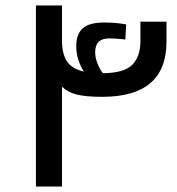

<svg xmlns="http://www.w3.org/2000/svg" viewBox="-20 -680 646 700"><path d="M587 -601V-528Q587 -327 353 -327Q292 -327 259 -335.5Q226 -344 206 -364V0H111V-660H206V-533Q206 -484 224 -456.5Q242 -429 286 -419Q276 -433 267 -458Q258 -483 258 -512Q258 -556 282 -577Q306 -598 360 -598Q401 -598 440 -591L437 -536Q401 -540 378 -540Q327 -540 327 -490Q327 -470 335 -449.5Q343 -429 355 -413Q433 -414 462.5 -444Q492 -474 492 -531V-601Z"/></svg>

Font: Cairo SemiBold
Style: Regular
Weight: 600
Designer: Mohamed Gaber, the designers of Titillium
Foundry: Kief Type Foundry
Version: Version 2.009; ttfautohint (v1.5.33-1714) -l 8 -r 50 -G 200 